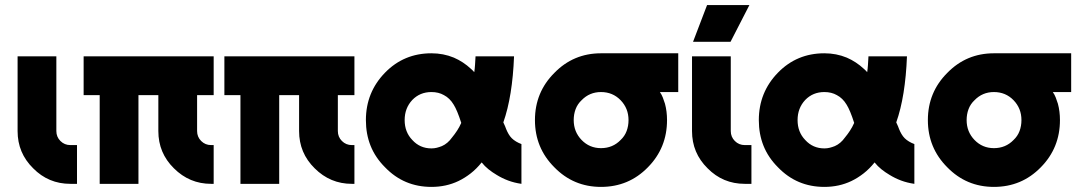

<svg xmlns="http://www.w3.org/2000/svg" viewBox="-20 -721 4226 753"><path d="M49 -500V-207Q49 -121 110 -61Q170 0 256 0H282V-152H256Q233 -152 217 -168Q201 -184 201 -207V-500Z M308 -500V-348H371V0H523V-348H601V-207Q601 -121 662 -61Q723 0 808 0H818V-152H808Q785 -152 769 -168Q753 -184 753 -207V-348H818V-500Z M860 -500V-348H923V0H1075V-348H1153V-207Q1153 -121 1214 -61Q1275 0 1360 0H1370V-152H1360Q1337 -152 1321 -168Q1305 -184 1305 -207V-348H1370V-500Z M1672 -512Q1564 -512 1490 -436Q1415 -359 1415 -250Q1415 -195 1433.5 -149Q1452 -103 1490 -65Q1564 12 1672 12Q1730 12 1778 -11Q1803 -23 1826 -41Q1849 -59 1869 -84Q1881 -69 1896 -57Q1911 -45 1928 -35Q1949 -22 1973 -13Q1997 -4 2025 0V-156Q2014 -160 2004 -166Q1994 -172 1987 -179Q1980 -186 1974.5 -195.5Q1969 -205 1965 -215Q1964 -219 1961 -225.5Q1958 -232 1954 -241Q1972 -292 1982.5 -357Q1993 -422 1996 -500H1845Q1844 -482 1843 -466.5Q1842 -451 1840 -438Q1837 -442 1833.5 -445Q1830 -448 1827 -451Q1797 -479 1760 -495Q1719 -512 1672 -512ZM1672 -360Q1700 -360 1721 -348Q1744 -336 1759 -311Q1766 -300 1773.5 -282Q1781 -264 1789 -239Q1782 -223 1772.5 -208.5Q1763 -194 1753 -182Q1736 -158 1713 -148Q1703 -144 1693 -141.5Q1683 -139 1672 -139Q1627 -139 1597 -172Q1567 -203 1567 -250Q1567 -297 1597 -329Q1627 -360 1672 -360Z M2337 -512Q2229 -512 2154 -435Q2078 -359 2078 -250Q2078 -141 2154 -65Q2229 12 2337 12Q2446 12 2521 -65Q2596 -141 2596 -250Q2596 -267 2594 -283Q2592 -299 2588 -314Q2584 -327 2579.5 -338.5Q2575 -350 2568 -360H2640V-512ZM2337 -360Q2383 -360 2414 -328Q2445 -296 2445 -250Q2445 -227 2437.5 -207Q2430 -187 2414 -172Q2383 -140 2337 -140Q2292 -140 2261 -172Q2230 -204 2230 -250Q2230 -273 2237.5 -293Q2245 -313 2261 -328Q2292 -360 2337 -360Z M2694 -500V-207Q2694 -121 2755 -61Q2815 0 2901 0H2927V-152H2901Q2878 -152 2862 -168Q2846 -184 2846 -207V-500ZM2698 -557H2845L2919 -701H2753Z M3213 -512Q3105 -512 3031 -436Q2956 -359 2956 -250Q2956 -195 2974.5 -149Q2993 -103 3031 -65Q3105 12 3213 12Q3271 12 3319 -11Q3344 -23 3367 -41Q3390 -59 3410 -84Q3422 -69 3437 -57Q3452 -45 3469 -35Q3490 -22 3514 -13Q3538 -4 3566 0V-156Q3555 -160 3545 -166Q3535 -172 3528 -179Q3521 -186 3515.5 -195.5Q3510 -205 3506 -215Q3505 -219 3502 -225.5Q3499 -232 3495 -241Q3513 -292 3523.5 -357Q3534 -422 3537 -500H3386Q3385 -482 3384 -466.5Q3383 -451 3381 -438Q3378 -442 3374.5 -445Q3371 -448 3368 -451Q3338 -479 3301 -495Q3260 -512 3213 -512ZM3213 -360Q3241 -360 3262 -348Q3285 -336 3300 -311Q3307 -300 3314.5 -282Q3322 -264 3330 -239Q3323 -223 3313.5 -208.5Q3304 -194 3294 -182Q3277 -158 3254 -148Q3244 -144 3234 -141.5Q3224 -139 3213 -139Q3168 -139 3138 -172Q3108 -203 3108 -250Q3108 -297 3138 -329Q3168 -360 3213 -360Z M3878 -512Q3770 -512 3695 -435Q3619 -359 3619 -250Q3619 -141 3695 -65Q3770 12 3878 12Q3987 12 4062 -65Q4137 -141 4137 -250Q4137 -267 4135 -283Q4133 -299 4129 -314Q4125 -327 4120.5 -338.5Q4116 -350 4109 -360H4181V-512ZM3878 -360Q3924 -360 3955 -328Q3986 -296 3986 -250Q3986 -227 3978.5 -207Q3971 -187 3955 -172Q3924 -140 3878 -140Q3833 -140 3802 -172Q3771 -204 3771 -250Q3771 -273 3778.5 -293Q3786 -313 3802 -328Q3833 -360 3878 -360Z"/></svg>

Font: Unageo
Style: ExtraBold
Weight: 800
Designer: Richard Sepsi
Foundry: Richard Sepsi
Version: Version 2.000